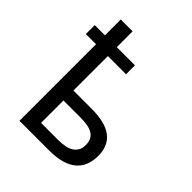

<svg xmlns="http://www.w3.org/2000/svg" viewBox="-209 -889 1018 1018"><g transform="rotate(45 300.0 -380.0)"><path d="M194.8 -641.1H331.1V-574.2H194.8V-315.9H330.1Q433.6 -315.9 483.4 -277.8Q533.2 -239.7 533.2 -164.1Q533.2 -126.5 521.7 -96.2Q510.3 -65.9 485.6 -44.4Q460.9 -22.9 422.1 -11.5Q383.3 0 328.1 0H106V-574.2H29.8V-641.1H106V-759.8H194.8ZM194.8 -241.2V-73.2H321.8Q349.1 -73.2 371.8 -77.4Q394.5 -81.5 410.9 -91.6Q427.2 -101.6 436.5 -117.7Q445.8 -133.8 445.8 -157.2Q445.8 -181.2 437.7 -197.3Q429.7 -213.4 413.8 -223.1Q397.9 -232.9 374.5 -237.1Q351.1 -241.2 319.8 -241.2Z"/></g></svg>

Font: Droid Sans Mono
Style: Regular
Weight: 400
Monospace: yes
Foundry: Ascender Corporation
Version: Version 1.00 build 112